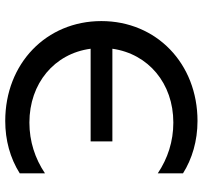

<svg xmlns="http://www.w3.org/2000/svg" viewBox="-40 -708 756 715"><g transform="rotate(90 337.5 -350.0)"><path d="M430 8C501 8 568 -10 625 -46V-140C570 -103 506 -82 436 -82C290 -82 179 -175 161 -310H506V-391H161C180 -525 290 -618 436 -618C506 -618 570 -597 625 -560V-654C571 -688 504 -708 430 -708C216 -708 58 -555 58 -350C58 -145 216 8 430 8Z"/></g></svg>

Font: Chess Sans Medium
Style: Regular
Weight: 500
Designer: Wolf Bōese
Foundry: Wolf Bōese
Version: Version 7.223;Glyphs 3.3 (3306)